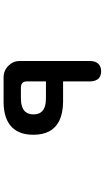

<svg xmlns="http://www.w3.org/2000/svg" viewBox="216 -766 568 1040"><g transform="rotate(90 500.0 -246.0)"><path d="M633.8 -283.2Q710 -246.1 710 -142.6Q710 -67.4 668.9 -26.4Q624 17.6 535.2 18.6H399.4Q362.3 18.6 336.4 -7.3Q310.5 -33.2 310.5 -67.4V-448.2Q310.5 -479.5 325.7 -494.6Q340.8 -509.8 365.7 -509.8Q390.6 -509.8 405.3 -496.1Q420.9 -479.5 420.9 -448.2V-303.7H533.2Q593.8 -302.7 633.8 -283.2ZM457 -75.2H511.7Q561.5 -75.2 583 -96.7Q599.6 -113.3 599.6 -143.6Q599.6 -173.8 583 -189.5Q562.5 -210.9 511.7 -210.9H420.9V-108.4Q420.9 -91.8 429.2 -83.5Q437.5 -75.2 457 -75.2Z"/></g></svg>

Font: FakePearl
Style: SemiBold
Weight: 400
Version: Version 1.2